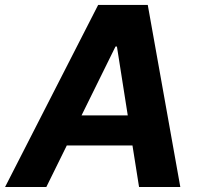

<svg xmlns="http://www.w3.org/2000/svg" viewBox="-42 -747 810 767"><path d="M143.1 0H-21.7L350.1 -727.3H548.3L678.3 0H513.5L487.2 -165.8H224.8ZM283.7 -285.9H468.4L425.1 -561.1H419.4Z"/></svg>

Font: Karasuma Gothic
Style: Bold Italic
Weight: 700
Italic angle: 9.39998°
Designer: Rasmus Andersson / Ryoko Nishizuka
Foundry: Genbu
Version: Version 1.00